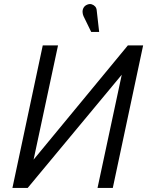

<svg xmlns="http://www.w3.org/2000/svg" viewBox="-20 -923 723 943"><path d="M455 -872Q454 -884 447 -891.5Q440 -899 430 -902Q420 -905 408 -900Q396 -895 390.5 -885Q385 -875 385.5 -864Q386 -853 390 -844L428 -766H467ZM190 -700 41 0H116L578 -556L459 0H534L683 -700H608L145 -139L265 -700Z"/></svg>

Font: Advent Pro Medium
Style: Italic
Weight: 500
Italic angle: -12°
Version: Version 3.000